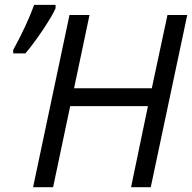

<svg xmlns="http://www.w3.org/2000/svg" viewBox="-20 -776 796 796"><path d="M605 0H523.4L593.3 -335.9H271L200.2 0H117.2L268.1 -713.9H351.1L287.1 -410.2H609.4L674.3 -713.9H756.3ZM210.4 -755.9V-741.7Q198.2 -712.9 159.2 -654.3Q120.1 -595.7 85.4 -554.7H34.7V-568.8Q91.8 -673.3 121.6 -755.9Z"/></svg>

Font: OpenSans-Italic
Style: Italic
Weight: 400
Italic angle: -12°
Foundry: Ascender Corporation
Version: Version 1.10